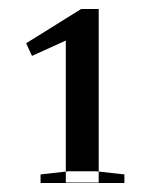

<svg xmlns="http://www.w3.org/2000/svg" viewBox="-20 -707 337 426"><path d="M199 -687H160L38 -611L51 -583L126 -617V-302H199ZM256 -301H70V-320L132 -327H193L256 -320Z"/></svg>

Font: Rufina
Style: Bold
Weight: 700
Designer: Martin Sommaruga
Foundry: Martin Sommaruga
Version: Version 1.001